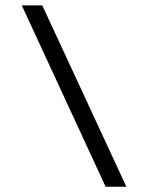

<svg xmlns="http://www.w3.org/2000/svg" viewBox="-20 -707 561 727"><path d="M140.1 -686.5 458.5 0H379.9L62.5 -686.5Z"/></svg>

Font: Estedad-FD Medium
Style: Regular
Weight: 500
Designer: Amin Abedi
Version: Version 7.3